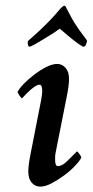

<svg xmlns="http://www.w3.org/2000/svg" viewBox="-20 -660 331 686"><path d="M184.6 -431.6Q202.1 -431.6 214.4 -417.5Q226.6 -403.3 226.6 -378.9Q226.6 -366.2 224.6 -351.1Q222.7 -335.9 218.8 -316.4L178.7 -114.3Q177.7 -110.4 177.2 -104.5Q176.8 -98.6 176.8 -90.8Q176.8 -66.4 186.5 -66.4Q202.1 -66.4 220.7 -85Q239.3 -103.5 254.9 -119.1Q256.8 -119.1 263.7 -109.9Q270.5 -100.6 270.5 -96.7Q264.6 -85 248 -67.4Q231.4 -49.8 209 -33.2Q186.5 -16.6 164.1 -4.9Q141.6 6.8 124 6.8Q105.5 6.8 93.3 -7.3Q81.1 -21.5 81.1 -46.9Q81.1 -57.6 83 -73.2Q85 -88.9 88.9 -108.4L127 -302.7Q128.9 -313.5 129.9 -321.3Q130.9 -329.1 130.9 -334Q130.9 -357.4 121.1 -357.4Q113.3 -357.4 101.1 -348.6Q88.9 -339.8 77.1 -328.1Q65.4 -316.4 58.6 -308.6Q56.6 -308.6 49.8 -318.4Q43 -328.1 43 -332Q48.8 -343.8 64.9 -360.4Q81.1 -377 102.1 -393.1Q123 -409.2 145 -420.4Q167 -431.6 184.6 -431.6ZM85 -493.2Q81.1 -493.2 79.6 -501Q78.1 -508.8 80.1 -513.7Q84 -517.6 102.1 -533.2Q120.1 -548.8 147.5 -576.2Q163.1 -591.8 175.3 -605.5Q187.5 -619.1 196.3 -629.9Q206.1 -639.6 210 -639.6Q213.9 -639.6 217.8 -629.9Q225.6 -614.3 232.4 -602.5Q239.3 -590.8 243.2 -583Q261.7 -553.7 275.9 -535.6Q290 -517.6 291 -513.7Q287.1 -493.2 278.3 -493.2Q274.4 -493.2 258.8 -504.4Q243.2 -515.6 225.1 -530.8Q207 -545.9 193.4 -557.6Q177.7 -545.9 153.3 -530.8Q128.9 -515.6 109.4 -504.4Q89.8 -493.2 85 -493.2Z"/></svg>

Font: Crimson Text SemiBold
Style: Italic
Weight: 600
Italic angle: -11°
Designer: Sebastian Kosch
Foundry: Sebastian Kosch
Version: Version 1.100; ttfautohint (v1.8.4)